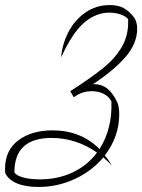

<svg xmlns="http://www.w3.org/2000/svg" viewBox="-20 -730 563 760"><path d="M348 -397H351Q382 -397 404 -380Q426 -363 445 -324Q452 -304 452 -279Q452 -189 395 -115Q409 -98 423 -75Q417 -82 389 -107Q344 -53 276 -21.5Q208 10 133 10Q81 10 47.5 -4Q14 -18 1 -44Q0 -50 0 -62Q0 -135 52.5 -174.5Q105 -214 188 -214Q300 -214 374 -140Q425 -220 421 -329Q411 -348 390.5 -358.5Q370 -369 343 -369Q304 -369 272 -345L258 -369Q342 -423 390 -462Q438 -501 464 -547.5Q490 -594 487 -654Q479 -665 458 -672.5Q437 -680 412 -680Q361 -680 314.5 -641.5Q268 -603 222 -503Q226 -555 250.5 -602.5Q275 -650 317.5 -680Q360 -710 415 -710Q448 -710 470.5 -697.5Q493 -685 513 -658Q523 -639 523 -617Q523 -557 475.5 -503Q428 -449 348 -397ZM364 -126Q281 -184 184 -184Q37 -184 37 -48Q44 -35 72 -27.5Q100 -20 138 -20Q209 -20 267.5 -47.5Q326 -75 364 -126Z"/></svg>

Font: Srisakdi
Style: Regular
Weight: 400
Designer: Cadson Demak Co.,Ltd.
Foundry: Cadson Demak Co.,Ltd.
Version: Version 1.000